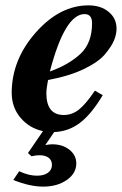

<svg xmlns="http://www.w3.org/2000/svg" viewBox="-20 -482 457 720"><path d="M167 -213.9Q238.8 -239.7 282 -280.3Q325.2 -320.8 325.2 -395Q325.2 -429.2 296.9 -429.2Q223.1 -428.7 167 -213.9ZM335.9 -142.1 365.2 -125Q322.3 -53.2 279.5 -21Q236.8 11.2 183.1 13.2L149.9 62Q165 59.1 175.8 59.1Q214.8 59.1 240.5 79.6Q266.1 100.1 266.1 130.9Q266.1 168 230.5 192.9Q194.8 217.8 142.1 217.8Q91.3 217.8 29.8 192.9L51.8 160.2Q88.9 177.2 119.1 176.8Q145 176.8 159.9 165.8Q174.8 154.8 174.8 136.2Q174.8 119.1 162.4 109.6Q149.9 100.1 127.9 100.1Q113.8 100.1 98.1 104L85 91.8L141.1 9.8Q89.4 -1.5 56.6 -40.8Q23.9 -80.1 23.9 -133.8Q23.9 -257.8 114 -359.9Q204.1 -461.9 312 -461.9Q357.9 -461.9 387.5 -437.5Q417 -413.1 417 -375Q417 -354 408 -331.5Q398.9 -309.1 374.5 -279.5Q350.1 -250 295.2 -223.4Q240.2 -196.8 160.2 -182.1Q154.3 -152.3 153.8 -132.8Q153.8 -50.8 219.2 -50.8Q250 -50.8 275.4 -70.6Q300.8 -90.3 335.9 -142.1Z"/></svg>

Font: Accordance
Style: Bold-Italic
Weight: 700
Italic angle: -11°
Version: Version 1.2 (build January 31, 2020) Miklal Software Solutio